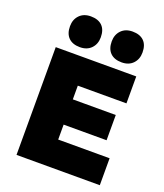

<svg xmlns="http://www.w3.org/2000/svg" viewBox="-168 -1061 1004 1172"><g transform="rotate(20 334.0 -475.0)"><path d="M80 0V-700H603V-525H287V-436H566V-272H287V-175H621V0ZM489 -750Q441 -750 415 -776Q389 -802 389 -850Q389 -894 416 -922Q443 -950 489 -950Q537 -950 563 -924.5Q589 -899 589 -850Q589 -806 562 -778Q535 -750 489 -750ZM218 -750Q170 -750 144 -776Q118 -802 118 -850Q118 -894 145 -922Q172 -950 218 -950Q266 -950 292 -924.5Q318 -899 318 -850Q318 -806 291 -778Q264 -750 218 -750Z"/></g></svg>

Font: Lexend Black
Style: Regular
Weight: 900
Designer: Bonnie Shaver-Troup, Thomas Jockin
Foundry: Lexend
Version: Version 1.007; ttfautohint (v1.8.3)